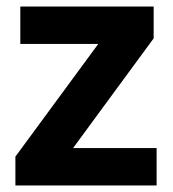

<svg xmlns="http://www.w3.org/2000/svg" viewBox="-20 -566 528 586"><path d="M458 0V-114H203L449 -449V-546H42V-432H280L27 -88V0Z"/></svg>

Font: Noto Kufi Arabic
Style: Bold
Weight: 700
Designer: Monotype Design Team, David Williams, Khaled Hosny
Foundry: Google LLC
Version: Version 2.109